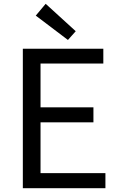

<svg xmlns="http://www.w3.org/2000/svg" viewBox="-20 -989 628 1009"><path d="M100 0H534V-79H193V-346H471V-425H193V-655H523V-733H100ZM337 -779 378 -825 220 -969 168 -907Z"/></svg>

Font: Noto Sans CJK TC Regular
Style: Regular
Weight: 400
Designer: Ryoko NISHIZUKA (kana & ideographs); Paul D. Hunt (Latin, Greek & Cyrillic); Wenlong ZHANG (bopomofo); Sandoll Communica
Foundry: Adobe Systems Incorporated
Version: Version 1.001;PS 1.001;hotconv 1.0.78;makeotf.lib2.5.61930